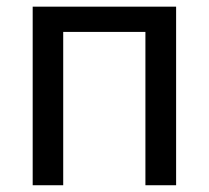

<svg xmlns="http://www.w3.org/2000/svg" viewBox="-20 -548 617 568"><path d="M420.9 -528.3V-453.6H153.8V-528.3ZM167 -528.3V0H76.7V-528.3ZM501 -528.3V0H410.2V-528.3Z"/></svg>

Font: RobotoDEMO
Style: Regular
Weight: 400
Designer: Christian Robertson
Foundry: Google
Version: Version 2.136